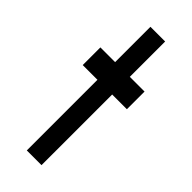

<svg xmlns="http://www.w3.org/2000/svg" viewBox="-326 -1081 1153 1153"><g transform="rotate(45 250.0 -505.0)"><path d="M188 20V-580H63V-730H188V-1030H313V-730H438V-580H313V20Z"/></g></svg>

Font: 2P VHS
Style: Regular
Weight: 400
Designer: CodeMan38
Foundry: CodeMan38
Version: Version 3.000